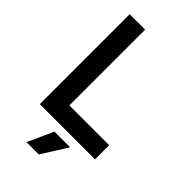

<svg xmlns="http://www.w3.org/2000/svg" viewBox="-271 -779 1057 1057"><g transform="rotate(45 257.5 -250.0)"><path d="M70 -700H190V-110H500V0H70ZM234 50H356L262 200H166Z"/></g></svg>

Font: PT Root UI Bold
Style: Regular
Weight: 700
Designer: Vitaly Kuzmin
Foundry: ParaType Ltd.
Version: Version 2.000G